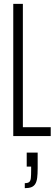

<svg xmlns="http://www.w3.org/2000/svg" viewBox="-20 -708 284 999"><path d="M49 0V-688H99V-46H244V0ZM109 271V245Q125 245 132 239Q139 233 140.5 218.5Q142 204 142 179V159H119V86H176V167Q176 197 173.5 217Q171 237 163.5 249Q156 261 143 266Q130 271 109 271Z"/></svg>

Font: Saira UltraCondensed Light
Style: Regular
Weight: 300
Width: 1
Designer: Hector Gatti with collaboration of the Omnibus-Type team
Foundry: Omnibus-Type
Version: Version 1.101